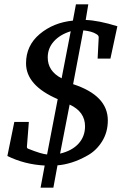

<svg xmlns="http://www.w3.org/2000/svg" viewBox="-20 -763 596 885"><path d="M521 -642 489 -493H430L435 -591Q435 -600 424 -606Q404 -619 364 -623L317 -375Q477 -323 477 -208Q477 -154 451 -112Q425 -70 385.5 -47.5Q346 -25 310.5 -14Q275 -3 245 -1L226 102H167L186 0Q93 -5 14 -44L46 -201H113L104 -86Q104 -79 111 -77Q171 -53 197 -51L246 -306Q100 -369 100 -471Q100 -553 163 -606Q226 -659 316 -668L330 -743H387L375 -671Q434 -669 521 -642ZM306 -619Q257 -604 228.5 -572.5Q200 -541 200 -498Q200 -435 264 -402ZM372 -181Q372 -248 301 -281L257 -55Q312 -68 342 -101Q372 -134 372 -181Z"/></svg>

Font: Veleka
Style: Italic
Weight: 400
Italic angle: -12°
Designer: Stefan Peev, Context Ltd, 2016; SIL International, 1997-2014.
Foundry: Stefan Peev, Context Ltd, 2016
Version: Version 1.000